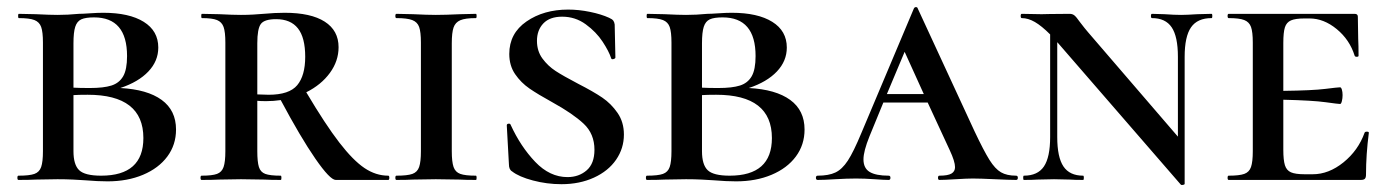

<svg xmlns="http://www.w3.org/2000/svg" viewBox="-20 -507 3914 541"><path d="M476 -142Q476 -99 451.5 -66Q427 -33 383 -14.5Q339 4 283 4Q256 4 220 1Q206 0 186 -1Q166 -2 142 -2L81 -1Q63 0 32 0Q29 0 29 -6Q29 -12 32 -12Q63 -12 77 -17Q91 -22 96 -36.5Q101 -51 101 -81V-387Q101 -417 96 -431Q91 -445 77 -450.5Q63 -456 33 -456Q31 -456 31 -462Q31 -468 33 -468L81 -467Q121 -465 142 -465Q171 -465 202 -468Q212 -468 233.5 -469.5Q255 -471 271 -471Q344 -471 385 -445.5Q426 -420 426 -373Q426 -335 398 -305.5Q370 -276 319 -259Q395 -255 435.5 -225.5Q476 -196 476 -142ZM187 -385V-260Q204 -259 233 -259Q272 -259 294 -266Q316 -273 327 -292Q338 -311 338 -349Q338 -458 245 -458Q221 -458 209 -452.5Q197 -447 192 -431.5Q187 -416 187 -385ZM384 -118Q384 -240 227 -240Q200 -240 187 -239V-81Q187 -43 203 -27.5Q219 -12 265 -12Q384 -12 384 -118Z M1074 0H926Q910 0 868.5 -60Q827 -120 771 -225Q751 -222 730 -222Q713 -222 705 -223V-81Q705 -51 709.5 -36.5Q714 -22 727.5 -17Q741 -12 771 -12Q773 -12 773 -6Q773 0 771 0Q742 0 725 -1L659 -2L597 -1Q579 0 548 0Q545 0 545 -6Q545 -12 548 -12Q578 -12 591.5 -17Q605 -22 610 -36.5Q615 -51 615 -81V-387Q615 -417 610 -431Q605 -445 591.5 -450.5Q578 -456 549 -456Q547 -456 547 -462Q547 -468 549 -468L598 -467Q636 -465 659 -465Q678 -465 694 -466Q710 -467 722 -468Q755 -471 782 -471Q856 -471 895 -446Q934 -421 934 -374Q934 -335 909.5 -301.5Q885 -268 843 -247Q897 -156 936 -105.5Q975 -55 1007 -33.5Q1039 -12 1074 -12Q1077 -12 1077 -6Q1077 0 1074 0ZM737 -240Q795 -240 817.5 -267Q840 -294 840 -347Q840 -401 819.5 -427Q799 -453 758 -453Q725 -453 715 -439.5Q705 -426 705 -385V-241Z M1321 -12Q1323 -12 1323 -6Q1323 0 1321 0Q1292 0 1275 -1L1208 -2L1144 -1Q1127 0 1097 0Q1094 0 1094 -6Q1094 -12 1097 -12Q1128 -12 1142 -17Q1156 -22 1161 -36.5Q1166 -51 1166 -81V-387Q1166 -417 1161 -431Q1156 -445 1141.5 -450.5Q1127 -456 1097 -456Q1094 -456 1094 -462Q1094 -468 1097 -468L1144 -467Q1184 -465 1208 -465Q1235 -465 1277 -467L1321 -468Q1323 -468 1323 -462Q1323 -456 1321 -456Q1291 -456 1277 -450Q1263 -444 1258 -429.5Q1253 -415 1253 -385V-81Q1253 -51 1258 -36.5Q1263 -22 1277 -17Q1291 -12 1321 -12Z M1609 -271Q1652 -249 1677 -232Q1702 -215 1720 -189Q1738 -163 1738 -128Q1738 -89 1716 -57Q1694 -25 1653.5 -6.5Q1613 12 1562 12Q1521 12 1481.5 1.5Q1442 -9 1423 -24Q1414 -29 1414 -44L1408 -153V-154Q1408 -158 1413 -158.5Q1418 -159 1419 -155Q1447 -94 1488 -51Q1529 -8 1579 -8Q1611 -8 1633 -27Q1655 -46 1655 -85Q1655 -130 1624.5 -158.5Q1594 -187 1536 -219Q1496 -241 1472 -257.5Q1448 -274 1431.5 -298Q1415 -322 1415 -355Q1415 -413 1463.5 -446.5Q1512 -480 1581 -480Q1611 -480 1642.5 -473.5Q1674 -467 1696 -457Q1705 -453 1708 -449Q1711 -445 1712 -438L1714 -345Q1714 -342 1708.5 -340.5Q1703 -339 1702 -343Q1696 -362 1678 -389.5Q1660 -417 1630.5 -438.5Q1601 -460 1564 -460Q1529 -460 1511 -441Q1493 -422 1493 -392Q1493 -363 1508.5 -342Q1524 -321 1545.5 -307Q1567 -293 1609 -271Z M2247 -142Q2247 -99 2222.5 -66Q2198 -33 2154 -14.5Q2110 4 2054 4Q2027 4 1991 1Q1977 0 1957 -1Q1937 -2 1913 -2L1852 -1Q1834 0 1803 0Q1800 0 1800 -6Q1800 -12 1803 -12Q1834 -12 1848 -17Q1862 -22 1867 -36.5Q1872 -51 1872 -81V-387Q1872 -417 1867 -431Q1862 -445 1848 -450.5Q1834 -456 1804 -456Q1802 -456 1802 -462Q1802 -468 1804 -468L1852 -467Q1892 -465 1913 -465Q1942 -465 1973 -468Q1983 -468 2004.5 -469.5Q2026 -471 2042 -471Q2115 -471 2156 -445.5Q2197 -420 2197 -373Q2197 -335 2169 -305.5Q2141 -276 2090 -259Q2166 -255 2206.5 -225.5Q2247 -196 2247 -142ZM1958 -385V-260Q1975 -259 2004 -259Q2043 -259 2065 -266Q2087 -273 2098 -292Q2109 -311 2109 -349Q2109 -458 2016 -458Q1992 -458 1980 -452.5Q1968 -447 1963 -431.5Q1958 -416 1958 -385ZM2155 -118Q2155 -240 1998 -240Q1971 -240 1958 -239V-81Q1958 -43 1974 -27.5Q1990 -12 2036 -12Q2155 -12 2155 -118Z M2843 0Q2825 0 2783 -2Q2741 -4 2721 -4Q2705 -4 2673 -2Q2641 0 2627 0Q2623 0 2623 -6Q2623 -12 2627 -12Q2651 -12 2661 -18Q2671 -24 2671 -36Q2671 -52 2656 -84L2594 -218H2469L2430 -123Q2413 -81 2413 -58Q2413 -33 2430.5 -22.5Q2448 -12 2484 -12Q2489 -12 2489 -6Q2489 0 2484 0Q2470 0 2444 -2Q2416 -4 2392 -4Q2367 -4 2333 -2Q2303 0 2284 0Q2279 0 2279 -6Q2279 -12 2284 -12Q2315 -12 2334 -21Q2353 -30 2369 -54.5Q2385 -79 2407 -132L2555 -483Q2557 -487 2561 -487Q2565 -487 2566 -483L2726 -137Q2752 -82 2768 -56.5Q2784 -31 2800.5 -21.5Q2817 -12 2843 -12Q2848 -12 2848 -6Q2848 0 2843 0ZM2583 -242 2529 -361 2479 -242Z M3394 -456Q3354 -456 3336 -430Q3318 -404 3318 -347V11Q3318 13 3313.5 14Q3309 15 3307 13L2961 -386Q2959 -388 2959 -388V-121Q2959 -64 2976.5 -38Q2994 -12 3032 -12Q3034 -12 3034 -6Q3034 0 3032 0Q3008 0 2995 -1L2950 -2L2903 -1Q2890 0 2865 0Q2863 0 2863 -6Q2863 -12 2865 -12Q2904 -12 2921.5 -38Q2939 -64 2939 -121V-410Q2915 -434 2896 -445Q2877 -456 2859 -456Q2856 -456 2856 -462Q2856 -468 2859 -468L2915 -467Q2924 -467 2937.5 -467.5Q2951 -468 2994 -468Q3002 -468 3007.5 -463.5Q3013 -459 3022 -446Q3038 -425 3046 -416L3299 -122V-347Q3299 -404 3281.5 -430Q3264 -456 3226 -456Q3223 -456 3223 -462Q3223 -468 3226 -468L3261 -467Q3289 -465 3308 -465Q3324 -465 3354 -467L3394 -468Q3396 -468 3396 -462Q3396 -456 3394 -456Z M3837 -133Q3829 -71 3829 -15Q3829 -7 3826 -3.5Q3823 0 3814 0H3442Q3439 0 3439 -6Q3439 -12 3442 -12Q3472 -12 3486 -17Q3500 -22 3505 -36.5Q3510 -51 3510 -81V-387Q3510 -417 3505 -431Q3500 -445 3486 -450.5Q3472 -456 3442 -456Q3439 -456 3439 -462Q3439 -468 3442 -468H3797Q3806 -468 3806 -460L3807 -398Q3808 -379 3808 -350Q3808 -347 3803 -347Q3798 -347 3797 -350Q3783 -395 3746.5 -425Q3710 -455 3670 -455H3656Q3630 -455 3617.5 -449.5Q3605 -444 3600.5 -430Q3596 -416 3596 -386V-251Q3678 -252 3714 -256.5Q3750 -261 3756 -261Q3759 -261 3761 -254.5Q3763 -248 3763 -239Q3763 -230 3761 -222Q3759 -214 3756 -214Q3751 -214 3715 -219Q3679 -224 3596 -226V-85Q3596 -56 3600.5 -41.5Q3605 -27 3617.5 -21.5Q3630 -16 3656 -16H3679Q3724 -16 3765.5 -49.5Q3807 -83 3825 -133Q3826 -136 3831.5 -136Q3837 -136 3837 -133Z"/></svg>

Font: Cormorant SC SemiBold
Style: Regular
Weight: 600
Designer: Christian Thalmann (Catharsis Fonts)
Version: Version 3.000